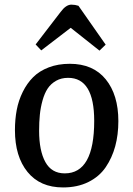

<svg xmlns="http://www.w3.org/2000/svg" viewBox="-20 -800 579 834"><path d="M439 -606 412.1 -580.1 287.1 -679.2 159.2 -581.1 134.8 -606.9 243.2 -748Q266.6 -779.8 290 -779.8Q306.2 -779.8 320.8 -774.9ZM44.9 -234.9Q44.9 -281.2 52.7 -322.5Q60.5 -363.8 78.9 -400.9Q97.2 -438 124 -464.8Q150.9 -491.7 191.7 -507.3Q232.4 -522.9 283.2 -522.9Q384.3 -522.9 439.2 -455.6Q494.1 -388.2 494.1 -273.9Q494.1 -214.8 480.5 -164.6Q466.8 -114.3 439 -73.5Q411.1 -32.7 363.8 -9.3Q316.4 14.2 253.9 14.2Q154.3 14.2 99.6 -53Q44.9 -120.1 44.9 -234.9ZM261.2 -46.9Q389.2 -46.9 389.2 -274.9Q389.2 -461.9 275.9 -461.9Q246.1 -461.9 223.4 -449Q200.7 -436 187 -415.3Q173.3 -394.5 164.8 -363.8Q156.2 -333 153.1 -301.5Q149.9 -270 149.9 -231.9Q149.9 -145.5 177 -96.2Q204.1 -46.9 261.2 -46.9Z"/></svg>

Font: Literata Book Medium
Style: Italic
Weight: 500
Italic angle: -3°
Designer: Latin by Veronika Burian and Jose Scaglione. Greek by Irene Vlachou. Cyrillic by Vera Evstafieva
Foundry: TypeTogether
Version: Version 1.003;PS 001.003;hotconv 1.0.88;makeotf.lib2.5.64775